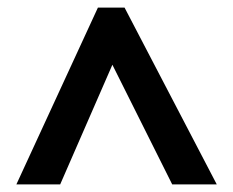

<svg xmlns="http://www.w3.org/2000/svg" viewBox="-20 -738 612 504"><path d="M23 -254 237 -718H307L549 -254H432L275 -568L138 -254Z"/></svg>

Font: Noto Sans Nag Mundari
Style: Bold
Weight: 700
Version: Version 1.000